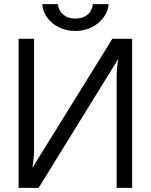

<svg xmlns="http://www.w3.org/2000/svg" viewBox="-20 -910 730 930"><path d="M167 0 553 -625C547 -586 545 -568 545 -529V0H620V-722H524L137 -97C143 -136 145 -154 145 -193V-722H70V0ZM345 -820C294 -820 265 -850 260 -890H185C187 -826 251 -760 345 -760C438 -760 503 -827 506 -890H430C426 -850 396 -820 345 -820Z"/></svg>

Font: Perun Light
Style: Regular
Weight: 300
Foundry: Copyright (c) Stefan Peev, Context Ltd, 2016
Version: Version 1.089